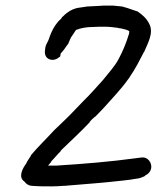

<svg xmlns="http://www.w3.org/2000/svg" viewBox="-20 -671 576 683"><path d="M140 -491C138 -478 143 -465 156 -460C170 -455 182 -460 194 -470L196 -481C204 -489 212 -500 220 -512L221 -513L222 -514C225 -522 229 -529 232 -537C237 -545 244 -554 250 -564C250 -564 251 -565 252 -565C267 -571 288 -575 310 -575H311C325 -576 338 -576 351 -576C369 -576 383 -574 399 -572C401 -571 405 -570 410 -570C419 -568 434 -565 440 -560C440 -559 440 -557 439 -551C429 -518 417 -489 402 -461C389 -436 366 -411 346 -386C323 -361 301 -335 279 -314L250 -284C225 -257 198 -232 173 -208L172 -207C145 -177 117 -151 91 -120L90 -119V-117C84 -107 79 -102 73 -89C61 -73 43 -41 67 -25C72 -18 80 -11 93 -10C117 -8 139 -8 164 -8C179 -8 192 -9 207 -10C210 -10 216 -10 222 -11C287 -16 358 -22 420 -29C432 -31 443 -31 456 -34L470 -36C479 -37 486 -41 494 -44L497 -47C534 -65 517 -111 488 -111C483 -111 479 -110 478 -110H477L462 -108C373 -96 279 -88 182 -82H151L162 -95V-96C162 -97 164 -99 168 -103C177 -112 186 -124 195 -132V-133C196 -135 198 -136 198 -137L199 -138C232 -170 267 -202 299 -236V-237C304 -244 311 -250 318 -256H319C327 -264 336 -274 347 -285C374 -316 409 -351 435 -388C436 -390 439 -392 442 -398C462 -427 476 -455 492 -486H493V-487C505 -516 528 -554 511 -586C502 -605 486 -619 471 -629L470 -630L452 -636C441 -640 426 -645 414 -648H413L383 -651H347C338 -650 327 -650 313 -649C306 -649 299 -648 293 -648H291C281 -646 269 -645 257 -643C231 -638 213 -622 199 -608V-607L198 -605C198 -604 198 -605 197 -604C165 -577 154 -530 153 -530C151 -523 143 -514 141 -500Z"/></svg>

Font: Scribbler
Style: ExBdIta
Weight: 800
Designer: Mew Too
Foundry: Cannot Into Space Fonts
Version: Version 1.001